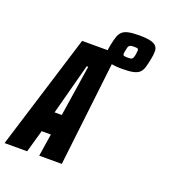

<svg xmlns="http://www.w3.org/2000/svg" viewBox="-192 -953 1020 1078"><g transform="rotate(20 318.0 -413.5)"><path d="M-47 0 166 -688H375L295 0H160L181 -134H126L88 0ZM158 -258H201L248 -563H239ZM432 -617Q386 -617 361.5 -623.5Q337 -630 327.5 -642.5Q318 -655 318 -672Q318 -683 319.5 -695.5Q321 -708 324 -722Q330 -751 336.5 -771Q343 -791 355.5 -803.5Q368 -816 392 -821.5Q416 -827 457 -827Q503 -827 527 -820.5Q551 -814 560.5 -802Q570 -790 570 -772Q570 -761 568.5 -748.5Q567 -736 564 -722Q558 -692 552 -672Q546 -652 533.5 -640Q521 -628 497 -622.5Q473 -617 432 -617ZM441 -687Q449 -687 455 -688Q461 -689 465.5 -693Q470 -697 472 -706Q474 -711 476 -724.5Q478 -738 478 -744Q478 -751 474 -754Q470 -757 452 -757Q443 -757 436 -756Q429 -755 424.5 -751.5Q420 -748 417 -739Q416 -734 413 -720.5Q410 -707 410 -699Q410 -692 416 -689.5Q422 -687 441 -687Z"/></g></svg>

Font: Saira UltraCondensed Black
Style: Italic
Weight: 900
Width: 1
Italic angle: -12°
Designer: Hector Gatti with collaboration of the Omnibus-Type team
Foundry: Omnibus-Type
Version: Version 1.101